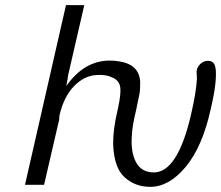

<svg xmlns="http://www.w3.org/2000/svg" viewBox="-20 -717 858 745"><path d="M77 0 236 -697H307L245 -428Q243 -419 242 -408L237 -383Q306 -481 404 -482Q424 -482 442 -479Q521 -467 524 -398Q524 -364 521 -352L508 -289Q493 -227 492 -196Q486 -130 507 -89Q528 -48 577 -48Q668 -48 720 -267Q742 -362 744 -411Q744 -426 743 -432Q741 -451 754.5 -466Q768 -481 787 -481Q806 -481 813 -465Q820 -449 817 -406Q814 -363 797 -291Q765 -147 700.5 -69.5Q636 8 563 8Q504 8 463 -29.5Q422 -67 419 -159Q419 -217 435 -284L439 -302Q449 -351 447 -375Q444 -406 414 -417Q393 -428 356 -426Q308 -424 268 -383.5Q228 -343 211 -270Q210 -268 210 -260Q210 -252 209 -250L151 0Z"/></svg>

Font: Coval
Style: ExtraLight Italic
Weight: 200
Foundry: Context Ltd
Version: Version 001.000